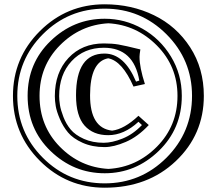

<svg xmlns="http://www.w3.org/2000/svg" viewBox="-20 -830 1001 889"><path d="M637.2 -251 621.1 -266.1Q554.2 -204.1 481 -204.1Q411.1 -204.1 371.6 -248.5Q332 -293 332 -388.2Q332 -582 463.9 -582Q555.2 -582 609.9 -452.1L625 -457Q599.1 -608.9 460.9 -608.9Q369.1 -608.9 311.5 -546.9Q253.9 -484.9 253.9 -384.8Q253.9 -366.2 257.6 -343.5Q261.2 -320.8 273.7 -288.3Q286.1 -255.9 307.1 -230.5Q328.1 -205.1 368.2 -187Q408.2 -168.9 460 -168.9Q499 -168.9 547.6 -188.5Q596.2 -208 637.2 -251ZM107.9 -386.2Q107.9 -538.1 214.4 -640.6Q320.8 -743.2 464.8 -743.2Q558.1 -743.2 639.6 -697Q721.2 -650.9 771.5 -568.4Q821.8 -485.8 821.8 -386.2Q821.8 -233.9 714.8 -130.9Q607.9 -27.8 464.8 -27.8Q320.8 -27.8 214.4 -130.4Q107.9 -232.9 107.9 -386.2ZM60.1 -386.2Q60.1 -217.8 178.5 -99.4Q296.9 19 464.8 19Q631.8 19 750.5 -99.4Q869.1 -217.8 869.1 -386.2Q869.1 -553.2 750.5 -671.6Q631.8 -790 464.8 -790Q296.9 -790 178.5 -671.6Q60.1 -553.2 60.1 -386.2ZM464.8 -810.1Q588.9 -810.1 692.9 -759.5Q796.9 -709 860.4 -611.1Q923.8 -513.2 923.8 -386.2Q923.8 -207 793.9 -84Q664.1 39.1 464.8 39.1Q289.1 39.1 164.6 -85.4Q40 -210 40 -386Q40 -562 164.6 -686Q289.1 -810.1 464.8 -810.1ZM163.1 -386.2Q163.1 -246.1 257.1 -150.6Q351.1 -55.2 481.9 -47.9Q611.8 -55.2 706.8 -151.1Q801.8 -247.1 801.8 -386.2Q801.8 -522.9 706.8 -618.9Q611.8 -714.8 481.9 -722.2Q351.1 -714.8 257.1 -619.9Q163.1 -524.9 163.1 -386.2ZM650.9 -440.9 598.1 -429.2Q545.9 -547.9 481 -560.1Q397 -544.9 397 -388.2Q397 -236.8 499 -225.1Q555.2 -231.9 621.1 -293.9L668.9 -251Q618.2 -196.8 562.5 -172.9Q506.8 -148.9 463.9 -148.9Q407.2 -148.9 362.5 -168.9Q317.9 -189 294.9 -216.6Q272 -244.1 257.1 -279.1Q242.2 -314 238 -338.9Q233.9 -363.8 233.9 -384.8Q233.9 -494.1 296.9 -561.5Q359.9 -628.9 460.9 -628.9Q499 -628.9 528.1 -624Q557.1 -619.1 629.9 -601.1Q626 -577.1 626 -566.9Q626 -518.1 650.9 -440.9Z"/></svg>

Font: Jacques Francois Shadow
Style: Regular
Weight: 400
Designer: Alexei Vanyashin, Nikita Kanarev (i@xarsok.ru)
Foundry: Cyreal (www.cyreal.org)
Version: Version 1.003